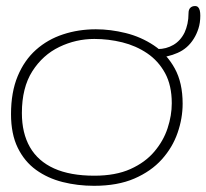

<svg xmlns="http://www.w3.org/2000/svg" viewBox="-20 -592 684 636"><path d="M291.5 23.5Q237 23.5 187.5 11Q138 -1.5 99.5 -29.2Q61 -57 38.8 -102.5Q16.5 -148 16.5 -214Q16.5 -286.5 38.5 -339.5Q60.5 -392.5 99.2 -427Q138 -461.5 189 -478.2Q240 -495 297.5 -495Q346 -495 396.5 -482.5Q447 -470 489.8 -441.5Q532.5 -413 558.8 -365.5Q585 -318 585 -248.5Q585 -200 568.2 -151.8Q551.5 -103.5 516 -64Q480.5 -24.5 425 -0.5Q369.5 23.5 291.5 23.5ZM292.5 -10Q363 -10 412 -32Q461 -54 491.2 -89.8Q521.5 -125.5 535.2 -167.5Q549 -209.5 549 -250Q549 -309 526.8 -349.8Q504.5 -390.5 467.5 -415.5Q430.5 -440.5 385 -451.8Q339.5 -463 292.5 -463Q231.5 -463 176.5 -436.5Q121.5 -410 87 -355.8Q52.5 -301.5 52.5 -217.5Q52.5 -151 79.2 -104.5Q106 -58 159.2 -34Q212.5 -10 292.5 -10ZM502 -402Q492 -402 488.2 -405.8Q484.5 -409.5 484.5 -416.5Q484.5 -420.5 488 -425Q491.5 -429.5 502.5 -429.5Q530.5 -429.5 554.2 -443.2Q578 -457 591.5 -484.5Q597.5 -497.5 601 -513.5Q604.5 -529.5 604.5 -548Q604.5 -560.5 610.5 -566.2Q616.5 -572 626 -572Q632.5 -572 636.2 -568.2Q640 -564.5 641.8 -557.2Q643.5 -550 643.5 -540Q643.5 -517 637.5 -498Q631.5 -479 622 -464Q602 -431.5 568.2 -416.8Q534.5 -402 502 -402Z"/></svg>

Font: Gluten Thin
Style: Regular
Weight: 100
Designer: Tyler Finck
Foundry: Etcetera Type Company
Version: Version 1.300